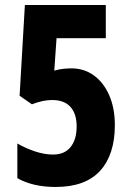

<svg xmlns="http://www.w3.org/2000/svg" viewBox="-20 -734 521 764"><path d="M264 -462Q315 -462 354 -433.5Q393 -405 415 -354Q437 -303 437 -236Q437 -119 378.5 -54.5Q320 10 201 10Q111 10 49 -25V-163Q82 -144 119.5 -131.5Q157 -119 191 -119Q237 -119 261 -149Q285 -179 285 -231Q285 -281 260.5 -308.5Q236 -336 187 -336Q151 -336 107 -319L58 -353L79 -714H401V-582H205L196 -453Q218 -459 235 -460.5Q252 -462 264 -462Z"/></svg>

Font: Noto Sans Arabic ExtCond ExtBd
Style: Regular
Weight: 800
Width: 2
Designer: Monotype Design Team, Nadine Chahine, Nizar Qandah and Khaled Hosny
Foundry: Monotype Imaging Inc.
Version: Version 2.012; ttfautohint (v1.8.4.7-5d5b)